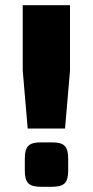

<svg xmlns="http://www.w3.org/2000/svg" viewBox="-20 -715 356 735"><path d="M248 -695H67V-445L86 -223H229L248 -445ZM179 -170H137C90 -170 75 -155 75 -107V-63C75 -15 90 0 137 0H179C226 0 241 -15 241 -63V-107C241 -155 226 -170 179 -170Z"/></svg>

Font: Exo 2 Extra Bold
Style: Regular
Weight: 800
Designer: Natanael Gama
Version: Version 1.001;PS 001.001;hotconv 1.0.88;makeotf.lib2.5.64775